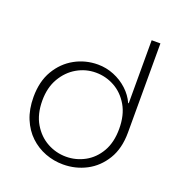

<svg xmlns="http://www.w3.org/2000/svg" viewBox="-133 -844 911 970"><g transform="rotate(20 322.5 -358.5)"><path d="M311 13Q261 13 215 -4.5Q169 -22 133 -56Q97 -90 76 -140.5Q55 -191 55 -257Q55 -341 90 -400Q125 -459 182 -490.5Q239 -522 306 -522Q351 -522 392.5 -505Q434 -488 466 -458.5Q498 -429 515 -391H518V-730H565V-251Q565 -165 529 -106Q493 -47 435.5 -17Q378 13 311 13ZM312 -29Q365 -29 412 -54.5Q459 -80 488 -130Q517 -180 517 -253Q517 -327 487.5 -377.5Q458 -428 411 -454Q364 -480 310 -480Q256 -480 209 -453Q162 -426 132.5 -375.5Q103 -325 103 -255Q103 -182 133 -131.5Q163 -81 210.5 -55Q258 -29 312 -29Z"/></g></svg>

Font: MuseoModerno Thin ExtraLight
Style: Regular
Weight: 250
Version: Version 1.002